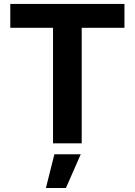

<svg xmlns="http://www.w3.org/2000/svg" viewBox="-20 -727 683 974"><path d="M32.2 -707H611.3V-585.9H394.5V0H249V-585.9H32.2ZM255.9 55.7H389.6L314.5 226.6H212.9Z"/></svg>

Font: WEMIX Pretendard
Style: Bold
Weight: 700
Designer: Base glyphs from Inter by Rasmus Andersson; Hangeul glyphs from Noto Sans CJK(Source Han Sans) by Jang Soo-young and Kan
Foundry: Kil Hyung-jin
Version: Version 1.000